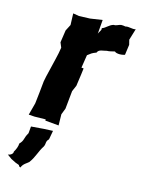

<svg xmlns="http://www.w3.org/2000/svg" viewBox="-118 -603 673 917"><g transform="rotate(15 218.5 -144.0)"><path d="M386 -533C378 -535 372 -535 365 -535C351 -533 344 -525 330 -526C308 -520 299 -503 279 -496C283 -483 266 -474 267 -460L273 -535L213 -526L159 -524L129 -529L131 -472L115 -441L106 -380L116 -356L111 -327L104 -296C96 -265 90 -234 82 -204L77 -179L71 -120L65 -67L49 -7L78 -5L133 -6V0L200 6L199 -49L211 -80L220 -169L233 -199L241 -256L245 -288L234 -289L244 -353C262 -366 261 -368 285 -377C291 -395 315 -393 331 -398C344 -398 350 -401 369 -405C372 -399 395 -394 419 -402L426 -453L420 -477L437 -533C420 -528 403 -538 386 -533ZM2 203 24 219 48 231 62 236C71 239 64 244 76 247C83 227 102 219 110 211C133 181 138 151 158 121C166 105 158 96 173 82L181 38L137 40L74 45L71 79C53 109 62 117 41 138C41 152 34 169 26 182C27 189 21 200 2 203Z"/></g></svg>

Font: Asimov Print
Style: DIt
Weight: 250
Width: 0
Designer: Google
Version: Version 2.000980: 2014